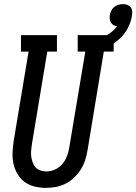

<svg xmlns="http://www.w3.org/2000/svg" viewBox="-20 -906 663 934"><path d="M203 8Q176 8 149 1.5Q122 -5 101 -20Q80 -35 66 -58Q52 -81 46 -107Q40 -133 41 -161Q42 -189 46 -217L119 -655H82V-735H257V-655H210L135 -204Q133 -189 131.5 -174Q130 -159 132 -144.5Q134 -130 139 -116Q144 -102 153 -92Q162 -82 176 -77Q190 -72 205 -72Q227 -72 248 -81.5Q269 -91 283.5 -108.5Q298 -126 306 -147Q314 -168 317 -189L395 -655H358V-735H533V-655H485L406 -176Q402 -152 394.5 -128Q387 -104 373.5 -82.5Q360 -61 341 -42.5Q322 -24 299 -12.5Q276 -1 251.5 3.5Q227 8 203 8ZM440 -655 425 -707Q442 -711 459.5 -717Q477 -723 493.5 -731.5Q510 -740 524.5 -752Q539 -764 550 -778Q541 -779 533 -783.5Q525 -788 520 -795.5Q515 -803 514 -812.5Q513 -822 514 -832Q516 -843 521 -853.5Q526 -864 535 -871.5Q544 -879 555.5 -882.5Q567 -886 578 -886Q578 -886 578 -886Q578 -886 578 -886Q589 -886 599 -882.5Q609 -879 615.5 -871Q622 -863 623 -852Q624 -841 622 -830Q617 -798 601 -768Q585 -738 559 -715Q533 -692 502.5 -678Q472 -664 440 -655Z"/></svg>

Font: Iosevka Slab Medium
Style: Italic
Weight: 500
Italic angle: -9°
Monospace: yes
Designer: Belleve Invis
Foundry: Belleve Invis
Version: Version 11.1.0; ttfautohint (v1.8.3)